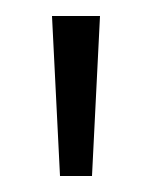

<svg xmlns="http://www.w3.org/2000/svg" viewBox="-20 -720 190 240"><path d="M45 -700H105L95 -500H55Z"/></svg>

Font: Epunda Sans Light
Style: Regular
Weight: 300
Designer: Simon Atzbach
Foundry: typofactur
Version: Version 2.204; ttfautohint (v1.8.4.7-5d5b)